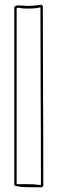

<svg xmlns="http://www.w3.org/2000/svg" viewBox="-20 -754 241 807"><path d="M40 24V-725Q46 -731 53 -731Q84 -731 93 -729Q120 -729 155 -734Q155 -734 160 -729L161 -351Q162 -224 162 28Q157 33 157 33H148H109Q49 33 40 24ZM107 -718H92Q72 -718 63 -721H50V20H90Q130 20 139 23H152Q152 -225 151 -349L150 -723Q128 -718 107 -718Z"/></svg>

Font: Londrina Outline
Style: Regular
Weight: 400
Designer: Marcelo Magalhaes
Foundry: Marcelo Magalhães
Version: Version 1.002